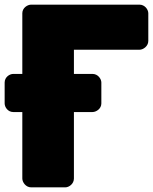

<svg xmlns="http://www.w3.org/2000/svg" viewBox="-70 -768 658 826"><path d="M328 -286C344 -286 366 -300 366 -323V-413C366 -429 351 -450 328 -450H248V-554H530C546 -554 568 -569 568 -592V-711C568 -727 553 -748 530 -748H64C48 -748 26 -734 26 -711V-450H-13C-29 -450 -50 -436 -50 -413V-323C-50 -307 -36 -286 -13 -286H26V0C26 16 41 38 64 38H211C227 38 248 23 248 0V-286Z"/></svg>

Font: Asimov Print
Style: E
Weight: 500
Designer: Google
Version: Version 2.000980; 2014